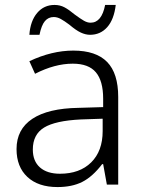

<svg xmlns="http://www.w3.org/2000/svg" viewBox="-20 -748 581 778"><path d="M201 -728Q223 -728 241 -718.5Q259 -709 283 -689Q306 -672 320 -664Q334 -656 347 -656Q392 -656 406 -728H449Q442 -669 414.5 -638Q387 -607 345 -607Q327 -607 307.5 -616Q288 -625 261 -648Q241 -663 226.5 -671Q212 -679 198 -679Q176 -679 162 -662.5Q148 -646 140 -607H99Q103 -663 130.5 -695.5Q158 -728 201 -728ZM47 -144Q47 -224 111 -266.5Q175 -309 298 -311L398 -314V-348Q398 -420 368.5 -455Q339 -490 275 -490Q202 -490 122 -449L99 -500Q190 -543 277 -543Q369 -543 414 -497Q459 -451 459 -355V0H413L398 -83H394Q355 -32 313.5 -11Q272 10 213 10Q135 10 91 -31Q47 -72 47 -144ZM396 -217V-267L308 -264Q204 -259 158.5 -231Q113 -203 113 -142Q113 -95 142 -69.5Q171 -44 223 -44Q303 -44 349.5 -90Q396 -136 396 -217Z"/></svg>

Font: OpenSansMMV
Style: Light
Weight: 300
Foundry: Ascender Corporation
Version: Version 4.001